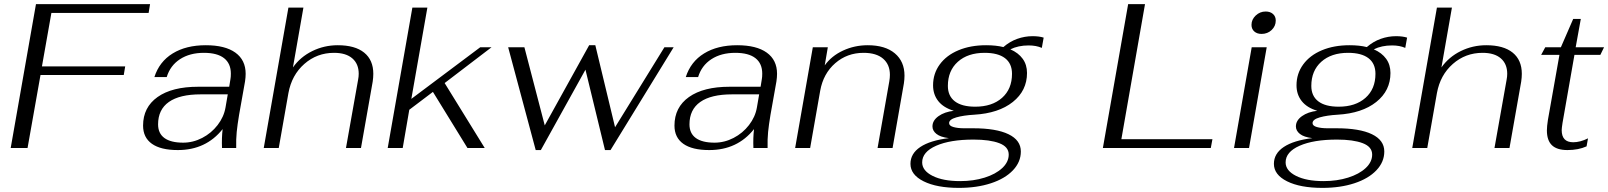

<svg xmlns="http://www.w3.org/2000/svg" viewBox="-20 -720 7823 934"><path d="M155 -700H710L703 -657H230L184 -397H589L582 -355H177L114 0H32Z M676 -109Q676 -198 746.5 -248Q817 -298 944 -298H1095L1101 -335Q1103 -345 1103 -362Q1103 -411 1070 -437Q1037 -463 972 -463Q903 -463 855.5 -432Q808 -401 791 -345H731Q755 -420 820 -460Q885 -500 981 -500Q1075 -500 1125 -464Q1175 -428 1175 -361Q1175 -344 1172 -324L1143 -161Q1135 -113 1131.5 -78Q1128 -43 1129 0H1060Q1058 -49 1063 -92Q982 10 845 10Q762 10 719 -20.5Q676 -51 676 -109ZM1077 -197 1088 -261H956Q854 -261 801.5 -224Q749 -187 749 -115Q749 -71 780 -48.5Q811 -26 871 -26Q919 -26 963.5 -49Q1008 -72 1038.5 -111.5Q1069 -151 1077 -197Z M1383 -683H1456L1405 -392Q1441 -443 1499 -471.5Q1557 -500 1623 -500Q1707 -500 1751.5 -464Q1796 -428 1796 -361Q1796 -343 1793 -323L1736 0H1663L1722 -332Q1725 -347 1725 -361Q1725 -409 1694 -436Q1663 -463 1605 -463Q1522 -463 1460.5 -409Q1399 -355 1383 -267L1336 0H1263Z M2143 -316 2338 0H2254L2086 -273L1971 -186L1939 0H1866L1986 -683H2059L1981 -239L2316 -490H2371Z M2452 -490H2531L2630 -110L2846 -500H2876L2972 -101L3212 -490H3257L2950 10H2923L2828 -381L2611 10H2586Z M3261 -109Q3261 -198 3331.5 -248Q3402 -298 3529 -298H3680L3686 -335Q3688 -345 3688 -362Q3688 -411 3655 -437Q3622 -463 3557 -463Q3488 -463 3440.5 -432Q3393 -401 3376 -345H3316Q3340 -420 3405 -460Q3470 -500 3566 -500Q3660 -500 3710 -464Q3760 -428 3760 -361Q3760 -344 3757 -324L3728 -161Q3720 -113 3716.5 -78Q3713 -43 3714 0H3645Q3643 -49 3648 -92Q3567 10 3430 10Q3347 10 3304 -20.5Q3261 -51 3261 -109ZM3662 -197 3673 -261H3541Q3439 -261 3386.5 -224Q3334 -187 3334 -115Q3334 -71 3365 -48.5Q3396 -26 3456 -26Q3504 -26 3548.5 -49Q3593 -72 3623.5 -111.5Q3654 -151 3662 -197Z M3934 -490H4007L3992 -402Q4025 -448 4081 -474Q4137 -500 4201 -500Q4286 -500 4333 -460.5Q4380 -421 4380 -352Q4380 -334 4377 -314L4322 0H4249L4306 -324Q4309 -341 4309 -356Q4309 -406 4276 -434.5Q4243 -463 4181 -463Q4101 -463 4043 -412.5Q3985 -362 3970 -279L3921 0H3848Z M5057 -537 5048 -487Q5021 -499 4984 -499Q4933 -499 4895 -480Q4934 -463 4955 -434Q4976 -405 4976 -365Q4976 -279 4907 -224Q4838 -169 4719 -162Q4667 -159 4632 -149Q4597 -139 4597 -121Q4597 -108 4618 -102Q4639 -96 4670 -96H4714Q4826 -96 4886 -67Q4946 -38 4946 17Q4946 68 4907.5 108.5Q4869 149 4800.5 171.5Q4732 194 4645 194Q4537 194 4473 162Q4409 130 4409 77Q4409 27 4457 -5Q4505 -37 4596 -48Q4555 -53 4535.5 -68.5Q4516 -84 4516 -105Q4516 -134 4545.5 -155Q4575 -176 4620 -181Q4570 -196 4544.5 -228Q4519 -260 4519 -305Q4519 -362 4551.5 -406.5Q4584 -451 4642.5 -475.5Q4701 -500 4777 -500Q4825 -500 4861 -491Q4892 -518 4928.5 -531Q4965 -544 5003 -544Q5035 -544 5057 -537ZM4903 -361Q4903 -411 4869 -437Q4835 -463 4770 -463Q4688 -463 4639.5 -419.5Q4591 -376 4591 -302Q4591 -253 4625 -227Q4659 -201 4724 -201Q4806 -201 4854.5 -244Q4903 -287 4903 -361ZM4466 70Q4466 110 4516.5 135.5Q4567 161 4651 161Q4716 161 4770 144Q4824 127 4855.5 97.5Q4887 68 4887 32Q4887 -6 4841 -23.5Q4795 -41 4716 -41Q4602 -41 4534 -11Q4466 19 4466 70Z M5468 -700H5550L5435 -43H5878L5870 0H5345Z M6068 -599Q6068 -625 6088.5 -644.5Q6109 -664 6137 -664Q6159 -664 6172.5 -652Q6186 -640 6186 -620Q6186 -593 6166 -574Q6146 -555 6117 -555Q6095 -555 6081.5 -567Q6068 -579 6068 -599ZM6069 -490H6142L6056 0H5983Z M6825 -537 6816 -487Q6789 -499 6752 -499Q6701 -499 6663 -480Q6702 -463 6723 -434Q6744 -405 6744 -365Q6744 -279 6675 -224Q6606 -169 6487 -162Q6435 -159 6400 -149Q6365 -139 6365 -121Q6365 -108 6386 -102Q6407 -96 6438 -96H6482Q6594 -96 6654 -67Q6714 -38 6714 17Q6714 68 6675.5 108.5Q6637 149 6568.5 171.5Q6500 194 6413 194Q6305 194 6241 162Q6177 130 6177 77Q6177 27 6225 -5Q6273 -37 6364 -48Q6323 -53 6303.5 -68.5Q6284 -84 6284 -105Q6284 -134 6313.5 -155Q6343 -176 6388 -181Q6338 -196 6312.5 -228Q6287 -260 6287 -305Q6287 -362 6319.5 -406.5Q6352 -451 6410.5 -475.5Q6469 -500 6545 -500Q6593 -500 6629 -491Q6660 -518 6696.5 -531Q6733 -544 6771 -544Q6803 -544 6825 -537ZM6671 -361Q6671 -411 6637 -437Q6603 -463 6538 -463Q6456 -463 6407.5 -419.5Q6359 -376 6359 -302Q6359 -253 6393 -227Q6427 -201 6492 -201Q6574 -201 6622.5 -244Q6671 -287 6671 -361ZM6234 70Q6234 110 6284.5 135.5Q6335 161 6419 161Q6484 161 6538 144Q6592 127 6623.5 97.5Q6655 68 6655 32Q6655 -6 6609 -23.5Q6563 -41 6484 -41Q6370 -41 6302 -11Q6234 19 6234 70Z M6970 -683H7043L6992 -392Q7028 -443 7086 -471.5Q7144 -500 7210 -500Q7294 -500 7338.5 -464Q7383 -428 7383 -361Q7383 -343 7380 -323L7323 0H7250L7309 -332Q7312 -347 7312 -361Q7312 -409 7281 -436Q7250 -463 7192 -463Q7109 -463 7047.5 -409Q6986 -355 6970 -267L6923 0H6850Z M7505 -86Q7505 -105 7510 -137L7566 -453H7477L7497 -490H7573L7633 -628H7670L7645 -490H7783L7765 -453H7639L7581 -122Q7577 -96 7577 -87Q7577 -28 7633 -28Q7667 -28 7705 -47L7698 -8Q7658 10 7605 10Q7554 10 7529.5 -13.5Q7505 -37 7505 -86Z"/></svg>

Font: Fahkwang Light
Style: Italic
Weight: 300
Italic angle: -10°
Version: Version 1.000; ttfautohint (v1.6)